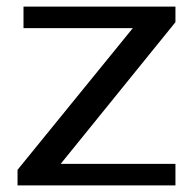

<svg xmlns="http://www.w3.org/2000/svg" viewBox="-20 -560 584 580"><path d="M33 -47 408 -508 419 -475H51V-540H510V-493L135 -30L124 -65H510V0H33Z"/></svg>

Font: Pathway Extreme 72pt Medium
Style: Regular
Weight: 500
Designer: Eduardo Rodriguez Tunni
Foundry: Eduardo Rodriguez Tunni
Version: Version 1.001;gftools[0.9.26]